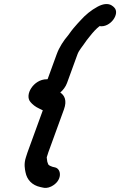

<svg xmlns="http://www.w3.org/2000/svg" viewBox="-20 -753 589 941"><path d="M216.7 -6 293.5 -217C309.4 -260.7 295.9 -285.9 275.4 -299.5C288.6 -310.9 301.6 -327.3 308.4 -346L359.4 -486C367.3 -507.8 382.1 -521.9 404.5 -555.3L419.5 -574.2C436.8 -596.2 450.9 -611.7 468 -625C520.4 -616.1 570.1 -686.3 539.7 -716.4C534.5 -721.4 521.9 -735.8 494.7 -732.8C482.1 -731.3 469.4 -726.2 458.1 -720.1C426.1 -702.9 398 -679.4 375.4 -654C364.3 -641.6 357.9 -636 341.2 -615.9C322.8 -593.8 320.2 -586.9 313.1 -578.8C292.9 -555.4 270.7 -522.7 257.8 -487L213.3 -364.9C211.4 -364.6 209.5 -364.5 208.7 -364.5C144.6 -364.5 98.5 -287.5 129.5 -252.8C138.9 -241.3 153.4 -229.5 171.6 -221.2L189.8 -212.3L114.7 -6C111.7 2.1 109.6 8.6 107 17.8C95.9 51 102.2 76.7 105 91.2C112.1 128.4 137.7 155.1 177.7 163.7L190.1 166.4C198.4 168.7 213.4 169.6 230.6 161.2C286.8 133.5 282.2 75 250 67.5L237.9 64.7C221.5 58.9 217.4 55.5 215.9 51.2L211.8 39.6L210.1 27C209.8 23.5 209.3 20.2 209 18.1C209 18.1 209.4 16.8 210 15C212.7 8.3 213.9 1.6 216.7 -6Z"/></svg>

Font: Take Off
Style: Hosehead
Weight: 400
Foundry: Cannot Into Space Fonts
Version: Version 0.89